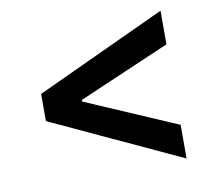

<svg xmlns="http://www.w3.org/2000/svg" viewBox="-65 -624 775 686"><g transform="rotate(-10 322.5 -281.0)"><path d="M86.9 -330.1 558.6 -548.8V-426.8L226.6 -283.7V-277.8L558.6 -134.8V-12.7L86.9 -231.4Z"/></g></svg>

Font: Pretendard SemiBold
Style: Regular
Weight: 600
Designer: Base glyphs from Inter by Rasmus Andersson; Hangeul glyphs from Noto Sans CJK(Source Han Sans) by Jang Soo-young and Kan
Foundry: Kil Hyung-jin
Version: Version 1.309